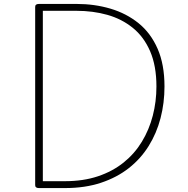

<svg xmlns="http://www.w3.org/2000/svg" viewBox="-20 -957 957 977"><path d="M178 0Q159 0 159 -15V-922Q159 -930 164 -933.5Q169 -937 179 -937H369Q461 -937 542 -913Q623 -889 685 -839Q747 -789 782 -709Q817 -629 817 -517Q817 -433 797 -356Q777 -279 736.5 -214Q696 -149 635.5 -101.5Q575 -54 494 -27Q413 0 311 0ZM198 -35H310Q404 -35 478.5 -60Q553 -85 609 -130Q665 -175 702 -236Q739 -297 757.5 -368.5Q776 -440 776 -517Q776 -622 744 -696Q712 -770 655.5 -815.5Q599 -861 526 -881.5Q453 -902 369 -902H198Z"/></svg>

Font: Playwrite US Modern Thin
Style: Regular
Weight: 250
Designer: Veronika Burian, José Scaglione
Foundry: TypeTogether
Version: Version 1.003